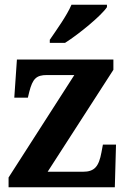

<svg xmlns="http://www.w3.org/2000/svg" viewBox="-20 -786 534 806"><path d="M189 -619V-606H253C313 -644 406 -721 429 -756V-766H280C261 -721 217 -660 189 -619ZM16 0H462L467 -179H412L406 -147C395 -87 377 -65 328 -65H180L456 -493V-536H51L40 -376H97L103 -401C117 -455 132 -471 177 -471H292L16 -41Z"/></svg>

Font: Noto Serif Georgian SemiCondensed Bold
Style: Regular
Weight: 700
Width: 4
Designer: Monotype Design Team, Akaki Razmadze
Foundry: Google LLC
Version: Version 2.003